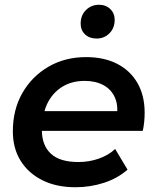

<svg xmlns="http://www.w3.org/2000/svg" viewBox="-20 -780 659 807"><path d="M297 7Q217 7 158 -22.5Q99 -52 66.5 -104.5Q34 -157 34 -228Q34 -319 74 -389Q114 -459 183.5 -499.5Q253 -540 342 -540Q417 -540 472 -512Q527 -484 557.5 -431.5Q588 -379 588 -306Q588 -287 586 -267Q584 -247 580 -230H156Q157 -168 194 -134Q231 -99 310 -99Q355 -99 396 -113.5Q437 -128 464 -154L516 -67Q474 -30 416.5 -11.5Q359 7 297 7ZM167 -313H473Q474 -346 463 -370Q448 -404 415 -422Q382 -440 336 -440Q281 -440 240.5 -414.5Q200 -389 178 -343Q171 -328 167 -313ZM386 -618Q356 -618 337.5 -635.5Q319 -653 319 -680Q319 -716 341.5 -738Q364 -760 396 -760Q425 -760 443.5 -742Q462 -724 462 -697Q462 -662 440 -640Q418 -618 386 -618Z"/></svg>

Font: Montserrat Thin SemiBold
Style: Italic
Weight: 600
Italic angle: -11.3°
Version: Version 9.000